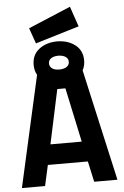

<svg xmlns="http://www.w3.org/2000/svg" viewBox="-66 -1091 734 1137"><g transform="rotate(-5 301.0 -522.5)"><path d="M299.8 -680.2H305.2Q330.1 -681.6 344.7 -692.4Q359.4 -703.1 358.9 -721.7Q358.9 -740.2 342.8 -751Q326.7 -761.7 299.8 -762.2Q272.5 -761.7 256.8 -751Q241.2 -740.2 241.2 -721.2Q241.2 -702.1 256.8 -690.9Q272.5 -679.7 299.8 -680.2ZM142.1 -939 394 -1044.9 435.1 -924.8 174.8 -846.2ZM276.9 -565.9 208 -243.2H394L325.2 -565.9ZM450.2 -721.2Q450.2 -688 436 -663.1L585 0H446.8L419.9 -123H182.1L154.8 0H17.1L165 -660.2Q149.9 -686 149.9 -721.2Q149.9 -780.3 192.9 -813.5Q235.8 -846.7 299.8 -847.2Q364.3 -846.7 407.2 -813.5Q450.2 -780.3 450.2 -721.2Z"/></g></svg>

Font: TitilliumWeb-Bold
Style: Bold
Weight: 700
Version: Version 1.001;PS 57.000;hotconv 1.0.70;makeotf.lib2.5.55311